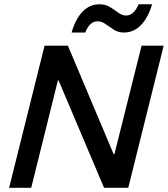

<svg xmlns="http://www.w3.org/2000/svg" viewBox="-20 -892 798 912"><path d="M589.2 0H474.2L258.3 -510H255L128.3 0H23.3L191.7 -675H302.5L520 -159.2H523.3L652.5 -675H757.5ZM320 -737.5Q339.2 -803.3 372.9 -837.5Q406.7 -871.7 452.5 -871.7Q481.7 -871.7 502.9 -858.3Q524.2 -845 542.1 -831.7Q560 -818.3 579.2 -818.3Q615.8 -818.3 638.3 -871.7H702.5Q683.3 -806.7 648.8 -772.1Q614.2 -737.5 569.2 -737.5Q541.7 -737.5 520.8 -750.8Q500 -764.2 481.7 -777.5Q463.3 -790.8 443.3 -790.8Q405.8 -790.8 385 -737.5Z"/></svg>

Font: Funnel Sans Medium
Style: Italic
Weight: 500
Italic angle: -14.036°
Version: Version 1.000; Beta; Release 5; Build 24; ttfautohint (v1.8.